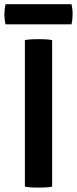

<svg xmlns="http://www.w3.org/2000/svg" viewBox="-28 -870 358 895"><path d="M88 -683Q102.5 -686 120.5 -686.8Q138.5 -687.5 151 -687.5Q165 -687.5 182.5 -686.8Q200 -686 215 -683V0Q200 3 182.5 3.8Q165 4.5 151 4.5Q138.5 4.5 120.5 3.8Q102.5 3 88 0ZM-2 -756.5Q-7.5 -778 -7.5 -803Q-7.5 -827.5 -2 -850.5H305.5Q308 -838 309.2 -828.2Q310.5 -818.5 310.5 -804Q310.5 -779 305.5 -756.5Z"/></svg>

Font: Signika Negative SemiBold
Style: Regular
Weight: 600
Designer: Anna Giedryś
Foundry: Anna Giedryś
Version: Version 2.000; ttfautohint (v1.8.3) -l 8 -r 50 -G 200 -x 9 -